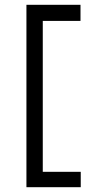

<svg xmlns="http://www.w3.org/2000/svg" viewBox="-20 -690 415 799"><path d="M90 89V-670H315V-603H158V25H316V89Z"/></svg>

Font: Inconsolata Condensed Medium
Style: Regular
Weight: 500
Width: 3
Monospace: yes
Designer: Raph Levien, Cyreal, Brenton Simpson
Foundry: Raph Levien, Cyreal, Google
Version: Version 3.100; ttfautohint (v1.8.4.7-5d5b)